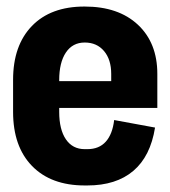

<svg xmlns="http://www.w3.org/2000/svg" viewBox="-20 -551 521 587"><path d="M461 -325V-221H161V-209Q161 -155 181.5 -125Q202 -95 239 -95H247Q283 -95 303.5 -118Q324 -141 329 -184L454 -161Q440 -73 387.5 -28.5Q335 16 247 16H239Q136 16 78 -43.5Q20 -103 20 -209V-307Q20 -412 77.5 -471.5Q135 -531 238 -531H239Q342 -531 401.5 -475.5Q461 -420 461 -325ZM161 -303H320V-325Q320 -369 298 -395Q276 -421 239 -421Q202 -421 181.5 -390.5Q161 -360 161 -306Z"/></svg>

Font: Akshar SemiBold
Style: Regular
Weight: 600
Designer: Tall Chai
Foundry: Tall Chai
Version: Version 1.000